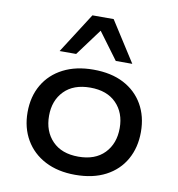

<svg xmlns="http://www.w3.org/2000/svg" viewBox="-85 -840 858 926"><g transform="rotate(10 344.0 -377.0)"><path d="M344 9Q259 9 196.5 -23.5Q134 -56 100 -114.5Q66 -173 66 -249Q66 -326 100 -384Q134 -442 196.5 -474Q259 -506 344 -506Q431 -506 492.5 -474Q554 -442 587.5 -384Q621 -326 621 -249Q621 -173 588 -114.5Q555 -56 493 -23.5Q431 9 344 9ZM344 -80Q426 -80 471.5 -127Q517 -174 517 -250Q517 -325 471.5 -371.5Q426 -418 344 -418Q262 -418 216.5 -371.5Q171 -325 171 -250Q171 -174 216.5 -127Q262 -80 344 -80ZM167 -566 293 -763H397L523 -566H442L345 -697L248 -566Z"/></g></svg>

Font: Nunito Sans 7pt SemiExpanded Medium
Style: Regular
Weight: 500
Width: 6
Designer: Vernon Adams
Foundry: Vernon Adams
Version: Version 3.101;gftools[0.9.27]